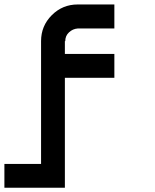

<svg xmlns="http://www.w3.org/2000/svg" viewBox="-20 -687 707 873"><path d="M166.7 58.3V-500Q166.7 -569.2 215.4 -617.9Q264.2 -666.7 333.3 -666.7H500V-557.5H333.3Q310.8 -555.8 293.8 -540Q276.7 -524.2 276.7 -500H275V-441.7H500V-333.3H275V166.7H0V58.3Z"/></svg>

Font: 0xA000-Squareish-Mono
Style: Squareish-Mono-Bold
Weight: 700
Version: Version 0.1